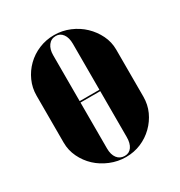

<svg xmlns="http://www.w3.org/2000/svg" viewBox="-130 -598 655 699"><g transform="rotate(-30 197.5 -248.0)"><path d="M195 -506Q229 -506 260 -493Q291 -480 314 -458Q337 -436 351 -407.5Q365 -379 365 -347V-149Q365 -116 352 -87.5Q339 -59 316.5 -37Q294 -15 264.5 -2.5Q235 10 201 10Q167 10 135.5 -3Q104 -16 81 -37.5Q58 -59 44 -88Q30 -117 30 -149V-347Q30 -379 43 -408Q56 -437 78.5 -459Q101 -481 131 -493.5Q161 -506 195 -506ZM199 -500Q179 -500 167.5 -484.5Q156 -469 156 -444V-251H239V-444Q239 -470 228 -485Q217 -500 199 -500ZM156 -245V-52Q156 -26 167.5 -11Q179 4 199 4Q218 4 228.5 -11Q239 -26 239 -52V-245Z"/></g></svg>

Font: Moniqa Black Display
Style: Regular
Weight: 900
Designer: Rajesh Rajput
Foundry: Rajesh Rajput
Version: Version 1.000